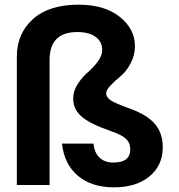

<svg xmlns="http://www.w3.org/2000/svg" viewBox="-20 -791 767 821"><path d="M52 0V-549Q52 -647 120.5 -709Q189 -771 316 -771Q427 -771 492 -719Q557 -667 557 -594Q557 -554 538 -519Q519 -484 495.5 -465Q472 -446 453 -426Q434 -406 434 -392Q434 -375 453.5 -362Q473 -349 532 -328Q608 -301 642 -261.5Q676 -222 676 -161Q676 -84 619.5 -37Q563 10 467 10Q372 10 313.5 -39Q255 -88 245 -177H380Q383 -139 405 -117.5Q427 -96 465 -96Q537 -96 537 -152Q537 -180 518.5 -197.5Q500 -215 450 -232Q366 -261 329.5 -292Q293 -323 293 -370Q293 -402 312.5 -432Q332 -462 355 -481.5Q378 -501 397.5 -527Q417 -553 417 -577Q417 -613 388.5 -633.5Q360 -654 311 -654Q192 -654 192 -535V0Z"/></svg>

Font: SVN-Poppins SemiBold
Style: Regular
Weight: 600
Designer: Ninad Kale (Devanagari), Jonny Pinhorn (Latin)
Foundry: Indian Type Foundry
Version: Version 3.002 2017